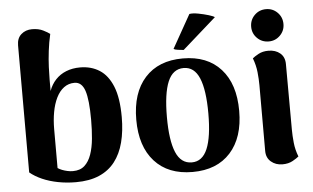

<svg xmlns="http://www.w3.org/2000/svg" viewBox="-52 -822 1496 918"><g transform="rotate(-5 696.0 -363.0)"><path d="M277 14Q233 14 191.5 6Q150 -2 116 -17Q82 -32 58 -52V-662Q58 -696 79 -714.5Q100 -733 131 -733Q162 -733 184 -722Q206 -711 216 -703Q207 -664 202 -623Q197 -582 195.5 -546Q194 -510 194 -485V-431Q205 -462 226 -484.5Q247 -507 277 -519Q307 -531 344 -531Q397 -531 437 -505.5Q477 -480 499.5 -424.5Q522 -369 522 -277Q522 -210 508 -156Q494 -102 464.5 -64Q435 -26 388.5 -6Q342 14 277 14ZM267 -40Q302 -40 323 -59Q344 -78 355.5 -111Q367 -144 371 -186.5Q375 -229 375 -277Q375 -373 360.5 -416.5Q346 -460 311 -460Q282 -460 260 -443.5Q238 -427 223.5 -397.5Q209 -368 202 -329.5Q195 -291 195 -248V-61Q204 -55 215.5 -50.5Q227 -46 240.5 -43Q254 -40 267 -40Z M837 14Q720 14 655 -58Q590 -130 590 -258Q590 -387 655 -459Q720 -531 837 -531Q954 -531 1019 -459Q1084 -387 1084 -258Q1084 -130 1019 -58Q954 14 837 14ZM837 -32Q888 -32 912 -89Q936 -146 936 -258Q936 -371 912 -428Q888 -485 837 -485Q785 -485 761 -428Q737 -371 737 -258Q737 -146 761 -89Q785 -32 837 -32ZM1007 -714 845 -571Q833 -572 818 -574Q803 -576 797 -580L887 -740Q903 -743 929.5 -738Q956 -733 979 -726Q1002 -719 1007 -714Z M1254 -576Q1221 -576 1198.5 -598.5Q1176 -621 1176 -653Q1176 -686 1198.5 -708.5Q1221 -731 1254 -731Q1286 -731 1308.5 -708.5Q1331 -686 1331 -653Q1331 -621 1308.5 -598.5Q1286 -576 1254 -576ZM1327 -146Q1327 -118 1330.5 -83.5Q1334 -49 1347 -16Q1338 -8 1317.5 3.5Q1297 15 1268 15Q1236 15 1213.5 -4Q1191 -23 1191 -56V-371Q1191 -400 1187.5 -434Q1184 -468 1171 -502Q1180 -510 1200 -521Q1220 -532 1248 -532Q1282 -532 1304 -513.5Q1326 -495 1326 -461Z"/></g></svg>

Font: Arima Thin
Style: Bold
Weight: 700
Version: Version 1.100